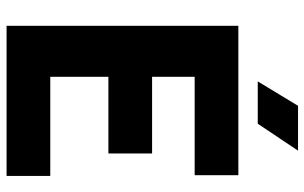

<svg xmlns="http://www.w3.org/2000/svg" viewBox="-191 -735 926 584"><g transform="rotate(90 272.0 -443.0)"><path d="M58.4 0V-705H512.9V-572.1H142.6L213.7 -662V-42L142.6 -132.9H515.1V0ZM160.3 -309.7V-442.6H446.8V-309.7ZM301.8 -886.5H438.2L356.4 -764H227.6Z"/></g></svg>

Font: TikTok Sans Light
Style: Regular
Weight: 300
Version: Version 4.000